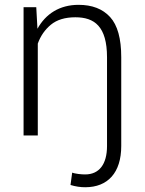

<svg xmlns="http://www.w3.org/2000/svg" viewBox="-20 -558 597 791"><path d="M479.5 -322.3C479.5 -398.9 464.4 -454.1 433.6 -487.8C402.8 -521.5 359.4 -538.1 303.7 -538.1C225.1 -538.1 168 -500.5 134.3 -439.5L129.4 -528.3H77.1V0H135.7V-378.4C147 -409.7 164.6 -435.5 189.5 -456.1C214.4 -476.6 248 -486.8 290.5 -486.8C368.7 -486.8 420.9 -449.7 420.9 -321.8V43.5C420.9 119.1 388.2 160.6 331.1 160.6C323.2 160.6 314 160.2 302.7 158.7C291.5 157.2 282.7 155.3 277.3 153.3L270.5 204.1C291 210.4 311 213.4 331.1 213.4C424.3 213.4 479.5 153.3 479.5 43.5Z"/></svg>

Font: Vazirmatn ExtraLight
Style: Regular
Weight: 200
Designer: Saber Rastikerdar
Foundry: Saber Rastikerdar
Version: Version 33.003